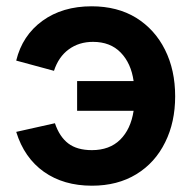

<svg xmlns="http://www.w3.org/2000/svg" viewBox="-20 -575 616 610"><path d="M272 15Q182 15 119.5 -29.2Q57 -73.5 31.5 -156L154.5 -183.5Q169 -140.5 197 -119.2Q225 -98 272 -98Q328 -98 361.8 -131.2Q395.5 -164.5 404.5 -223H225V-317.5H404.5Q396.5 -374 363.5 -408Q330.5 -442 275.5 -442Q231 -442 198.5 -418.2Q166 -394.5 151.5 -350L31.5 -382.5Q51 -462.5 114.8 -508.8Q178.5 -555 271 -555Q353 -555 412.5 -518.5Q472 -481.5 504.2 -417Q536.5 -352.5 536.5 -269Q536.5 -187 505 -123.5Q473 -58 413.2 -21.5Q353.5 15 272 15Z"/></svg>

Font: Vortex Mix
Style: Bold
Weight: 700
Designer: Mikhail Sharanda
Foundry: Mikhail Sharanda
Version: Version 4.504;Glyphs 3.1.2 (3151)